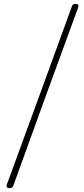

<svg xmlns="http://www.w3.org/2000/svg" viewBox="-20 -802 436 998"><path d="M184 -303 16 156C11 169 16 176 30 176C39 176 46 172 49 164L218 -303L386 -762C391 -775 386 -782 372 -782C363 -782 357 -778 354 -770Z"/></svg>

Font: GenSenRounded2 TW EL
Style: Regular
Weight: 250
Version: Version 2.100;PS 2.1;hotconv 16.6.51;makeotf.lib2.5.65220 DE